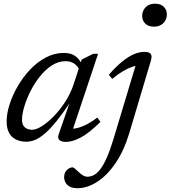

<svg xmlns="http://www.w3.org/2000/svg" viewBox="-20 -738 900 1012"><path d="M289.5 -30.5 350 -205H354.5Q311.5 -141 277.5 -99Q243.5 -57 215.8 -33.5Q188 -10 164.5 -0.5Q141 9 119 9Q88 9 64.5 -2.5Q41 -14 28 -37.5Q15 -61 15 -98Q15 -139 30.5 -187.8Q46 -236.5 73.8 -284.2Q101.5 -332 139.2 -371.8Q177 -411.5 222 -435.2Q267 -459 316 -459Q353 -459 375.8 -443.2Q398.5 -427.5 413 -397L399 -368.5Q389 -391 370.5 -403.2Q352 -415.5 326 -415.5Q287.5 -415.5 253 -393Q218.5 -370.5 189.8 -334.2Q161 -298 140 -256Q119 -214 107.5 -174.5Q96 -135 96 -106.5Q96 -80 110.8 -67Q125.5 -54 149.5 -54Q170.5 -54 200.8 -73Q231 -92 263 -124.8Q295 -157.5 322.8 -200Q350.5 -242.5 366.5 -289L411 -424.5L471.5 -454.5H497L357.5 -36.5L344.5 -60Q363 -57.5 387.2 -63.2Q411.5 -69 438.5 -83Q465.5 -97 493 -118.5L509.5 -95.5Q447.5 -34.5 403.8 -12.2Q360 10 328 10Q302.5 10 292.5 -0.5Q282.5 -11 289.5 -30.5Z M729.5 -653.5Q729.5 -672 737.8 -686.8Q746 -701.5 761.2 -710Q776.5 -718.5 797.5 -718.5Q826.5 -718.5 843 -702.5Q859.5 -686.5 859.5 -662.5Q859.5 -644 851 -629.2Q842.5 -614.5 827.5 -606Q812.5 -597.5 791.5 -597.5Q762 -597.5 745.8 -613.5Q729.5 -629.5 729.5 -653.5ZM661.5 -36.5Q633.5 56.5 589.2 121.5Q545 186.5 492.5 220.2Q440 254 388.5 254Q352.5 254 335.2 237Q318 220 318 195.5Q318 173 332.2 158.5Q346.5 144 363 144Q366.5 144 374.2 150.2Q382 156.5 395 169Q408 181.5 419 187.5Q430 193.5 439.5 193.5Q457 193.5 473.8 185.2Q490.5 177 507.5 155.5Q524.5 134 542.2 94.5Q560 55 579 -8L700 -410L716 -392.5Q699 -393.5 676.5 -385.8Q654 -378 627.2 -362.2Q600.5 -346.5 571.5 -322L553.5 -344Q593 -388.5 625.8 -414.8Q658.5 -441 687 -452.8Q715.5 -464.5 740.5 -464.5Q757 -464.5 766.2 -460Q775.5 -455.5 778 -445.5Q780.5 -435.5 775.5 -419Z"/></svg>

Font: Newsreader
Style: Italic
Weight: 400
Italic angle: -17°
Designer: Hugues Gentile
Foundry: Production Type
Version: Version 1.003